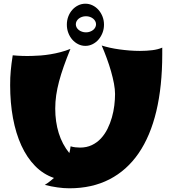

<svg xmlns="http://www.w3.org/2000/svg" viewBox="-20 -971 913 1025"><path d="M846.2 -681.2Q846.2 -510.3 814.5 -377.2Q782.7 -244.1 720 -152.8Q657.2 -61.5 564.5 -13.7Q471.7 34.2 350.1 34.2Q319.8 34.2 287.1 29.5Q254.4 24.9 219.2 16.1Q226.1 11.7 233.9 6.3Q240.7 1.5 249.5 -5.4Q258.3 -12.2 268.1 -21Q210.9 -40.5 167.2 -85.2Q123.5 -129.9 94 -194.3Q64.5 -258.8 49.3 -340.6Q34.2 -422.4 34.2 -516.1Q34.2 -538.1 34.9 -556.4Q35.6 -574.7 37.4 -593Q39.1 -611.3 41.5 -631.1Q43.9 -650.9 47.9 -675.8Q97.7 -670.9 149.9 -672.4Q172.4 -672.9 197.5 -674.8Q222.7 -676.8 249.3 -681.2Q275.9 -685.5 303 -692.6Q330.1 -699.7 356 -710Q335.4 -659.2 320.3 -616.5Q305.2 -573.7 295.2 -535.9Q285.2 -498 280 -462.6Q274.9 -427.2 274.9 -391.1Q274.9 -320.8 293.5 -260.7Q312 -200.7 350.1 -153.8Q352.5 -162.1 354 -171.1Q355.5 -180.2 356.9 -189.9Q369.6 -186 382.3 -184.6Q395 -183.1 407.2 -183.1Q442.4 -183.1 470.2 -196.3Q498 -209.5 518.8 -231.9Q539.6 -254.4 554 -283.4Q568.4 -312.5 577.4 -344.2Q586.4 -376 590.3 -408.2Q594.2 -440.4 594.2 -469.2Q594.2 -493.7 588.4 -524.9Q582.5 -556.2 572.8 -590.3Q563 -624.5 550 -659.9Q537.1 -695.3 522.9 -728Q542.5 -721.7 566.7 -716.3Q590.8 -710.9 617.4 -707.3Q644 -703.6 671.9 -701.4Q699.7 -699.2 727.1 -699.2Q762.2 -699.2 793.2 -703.1Q824.2 -707 846.2 -716.8ZM535.2 -839.4Q535.2 -815.9 527.1 -795.4Q519 -774.9 505.6 -759.5Q492.2 -744.1 474.1 -735.1Q456.1 -726.1 436 -726.1Q415.5 -726.1 397.5 -735.1Q379.4 -744.1 366 -759.5Q352.5 -774.9 344.7 -795.4Q336.9 -815.9 336.9 -839.4Q336.9 -862.8 344.7 -883.1Q352.5 -903.3 366 -918.5Q379.4 -933.6 397.5 -942.4Q415.5 -951.2 436 -951.2Q456.1 -951.2 474.1 -942.4Q492.2 -933.6 505.6 -918.5Q519 -903.3 527.1 -883.1Q535.2 -862.8 535.2 -839.4ZM492.7 -841.3Q492.7 -850.1 488.5 -857.9Q484.4 -865.7 477.1 -871.6Q469.7 -877.4 460 -880.9Q450.2 -884.3 439 -884.3Q427.7 -884.3 417.7 -880.9Q407.7 -877.4 400.4 -871.6Q393.1 -865.7 388.9 -857.9Q384.8 -850.1 384.8 -841.3Q384.8 -832.5 388.9 -824.7Q393.1 -816.9 400.4 -811Q407.7 -805.2 417.7 -801.8Q427.7 -798.3 439 -798.3Q450.2 -798.3 460 -801.8Q469.7 -805.2 477.1 -811Q484.4 -816.9 488.5 -824.7Q492.7 -832.5 492.7 -841.3Z"/></svg>

Font: Shojumaru
Style: Regular
Weight: 400
Version: Version 1.001